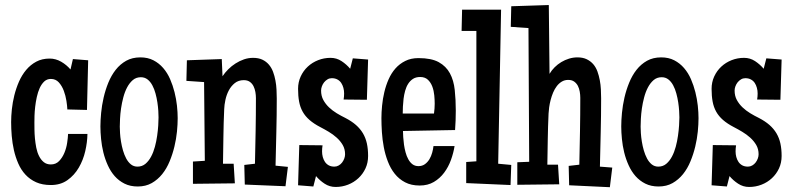

<svg xmlns="http://www.w3.org/2000/svg" viewBox="-20 -742 3199 774"><path d="M335.4 -499 330.6 -298.8 251.5 -300.8Q251 -314.5 247.8 -335.2Q244.6 -356 237.3 -375.7Q230 -395.5 217.3 -409.7Q204.6 -423.8 185.1 -423.8Q169.4 -423.8 158.4 -413.6Q147.5 -403.3 140.1 -387.2Q132.8 -371.1 128.4 -351.1Q124 -331.1 121.8 -311.5Q119.6 -292 119.1 -275.1Q118.7 -258.3 118.7 -248Q118.7 -236.8 118.9 -220Q119.1 -203.1 120.8 -184.3Q122.6 -165.5 126.2 -146.7Q129.9 -127.9 137.5 -112.8Q145 -97.7 156.5 -88.4Q168 -79.1 185.1 -79.1Q205.1 -79.1 218.3 -92.8Q231.4 -106.4 239.5 -125.7Q247.6 -145 250.7 -166Q253.9 -187 254.4 -202.1H332.5Q332 -168.9 323.7 -132.8Q315.4 -96.7 297.6 -66.2Q279.8 -35.6 252 -15.9Q224.1 3.9 185.1 3.9Q150.9 3.9 125.7 -7.3Q100.6 -18.6 82.8 -37.8Q64.9 -57.1 53.7 -82.8Q42.5 -108.4 36.1 -136.5Q29.8 -164.6 27.3 -193.8Q24.9 -223.1 24.9 -250Q24.9 -273.4 27.8 -301.5Q30.8 -329.6 37.8 -357.9Q44.9 -386.2 56.6 -413.1Q68.4 -439.9 85.7 -460.4Q103 -481 126.2 -493.4Q149.4 -505.9 180.2 -505.9Q204.6 -505.9 226.6 -493.2Q248.5 -480.5 264.2 -461.9L273.9 -503.9Z M696.3 -265.6Q696.3 -241.2 693.4 -211.4Q690.4 -181.6 683.1 -151.1Q675.8 -120.6 663.8 -91.6Q651.9 -62.5 633.8 -40Q615.7 -17.6 591.6 -3.9Q567.4 9.8 535.2 9.8Q504.9 9.8 481.9 -1.7Q459 -13.2 442.4 -32Q425.8 -50.8 414.6 -75.7Q403.3 -100.6 396.7 -127.4Q390.1 -154.3 387.5 -181.6Q384.8 -209 384.8 -232.4Q384.8 -256.8 387.7 -287.1Q390.6 -317.4 397.7 -348.4Q404.8 -379.4 416.7 -408.7Q428.7 -438 446.5 -460.7Q464.4 -483.4 488.8 -497.1Q513.2 -510.7 545.9 -510.7Q575.7 -510.7 598.4 -499Q621.1 -487.3 637.9 -467.8Q654.8 -448.2 665.8 -422.9Q676.8 -397.5 683.6 -370.4Q690.4 -343.3 693.4 -315.9Q696.3 -288.6 696.3 -265.6ZM619.1 -268.6Q619.1 -278.8 618.2 -294.9Q617.2 -311 614.5 -329.1Q611.8 -347.2 606.9 -365.2Q602.1 -383.3 594.2 -397.9Q586.4 -412.6 575 -421.6Q563.5 -430.7 547.9 -430.7Q528.8 -430.7 515.4 -419.2Q502 -407.7 492.4 -389.6Q482.9 -371.6 477.1 -349.4Q471.2 -327.1 468 -304.9Q464.8 -282.7 463.9 -263.2Q462.9 -243.7 462.9 -231.4Q462.9 -221.2 463.9 -205.3Q464.8 -189.5 467.8 -171.4Q470.7 -153.3 475.8 -135.5Q481 -117.7 488.8 -103Q496.6 -88.4 507.8 -79.3Q519 -70.3 534.2 -70.3Q552.7 -70.3 566.2 -81.5Q579.6 -92.8 589.1 -110.6Q598.6 -128.4 604.5 -150.4Q610.4 -172.4 613.5 -194.6Q616.7 -216.8 617.9 -236.3Q619.1 -255.9 619.1 -268.6Z M1140.6 -69.3 1130.9 8.8 966.8 2 964.8 -77.1 1007.8 -82Q1009.3 -148.4 1010.5 -214.4Q1011.7 -280.3 1011.7 -346.7Q1011.7 -358.4 1009.5 -371.1Q1007.3 -383.8 1002 -394.5Q996.6 -405.3 987.1 -412.1Q977.5 -418.9 962.9 -418.9Q941.4 -418.9 926.5 -407Q911.6 -395 902.3 -377.4Q893.1 -359.9 888.7 -339.4Q884.3 -318.8 883.8 -301.8Q881.3 -246.6 880.6 -191.9Q879.9 -137.2 878.9 -82H921.9L926.8 -2.9L757.8 -1V-90.8L805.7 -93.8L802.7 -411.1L731.4 -416L733.4 -499L874 -503.9L877 -434.6Q886.7 -449.2 900.1 -462.6Q913.6 -476.1 929.7 -486.3Q945.8 -496.6 963.6 -502.7Q981.4 -508.8 1000 -508.8Q1022 -508.8 1037.6 -501.5Q1053.2 -494.1 1064 -481.4Q1074.7 -468.8 1080.8 -452.4Q1086.9 -436 1090.3 -417.7Q1093.8 -399.4 1094.7 -380.6Q1095.7 -361.8 1095.7 -344.7Q1095.7 -276.9 1094 -209.5Q1092.3 -142.1 1090.8 -74.2Z M1463.9 -113.3Q1463.9 -85.9 1453.4 -63.2Q1442.9 -40.5 1424.8 -23.7Q1406.7 -6.8 1383.1 2.4Q1359.4 11.7 1333 11.7Q1308.6 11.7 1288.6 -1.5Q1268.6 -14.6 1253.9 -32.2L1243.2 9.8L1181.6 4.9L1186.5 -157.2L1280.3 -156.2Q1279.3 -150.4 1278.8 -144Q1278.3 -137.7 1278.3 -131.8Q1278.3 -120.1 1281.2 -109.1Q1284.2 -98.1 1290 -89.4Q1295.9 -80.6 1305.4 -75.4Q1314.9 -70.3 1328.1 -70.3Q1337.4 -70.3 1345.5 -75Q1353.5 -79.6 1359.1 -86.9Q1364.7 -94.2 1367.9 -103Q1371.1 -111.8 1371.1 -120.1Q1371.1 -141.1 1361.6 -157.5Q1352.1 -173.8 1337.4 -187Q1322.8 -200.2 1305.2 -210.7Q1287.6 -221.2 1271.5 -229.5Q1245.1 -243.2 1227.8 -258.3Q1210.4 -273.4 1200.2 -291.7Q1189.9 -310.1 1185.8 -332.5Q1181.6 -355 1181.6 -383.8Q1181.6 -410.6 1192.1 -433.6Q1202.6 -456.5 1220.7 -473.4Q1238.8 -490.2 1262.5 -499.5Q1286.1 -508.8 1312.5 -508.8Q1336.9 -508.8 1356.9 -495.6Q1377 -482.4 1391.6 -464.8L1402.3 -506.8L1463.9 -502L1459 -339.8L1365.2 -340.8Q1366.2 -346.7 1366.7 -353Q1367.2 -359.4 1367.2 -365.2Q1367.2 -377 1364.3 -387.9Q1361.3 -398.9 1355.5 -407.7Q1349.6 -416.5 1340.1 -421.6Q1330.6 -426.8 1317.4 -426.8Q1308.1 -426.8 1300.3 -422.1Q1292.5 -417.5 1286.6 -410.2Q1280.8 -402.8 1277.6 -394Q1274.4 -385.3 1274.4 -377Q1274.4 -355.5 1283.4 -338.9Q1292.5 -322.3 1306.4 -309.1Q1320.3 -295.9 1337.6 -285.4Q1355 -274.9 1372.1 -266.6Q1397.5 -253.4 1414.8 -238.3Q1432.1 -223.1 1443.1 -204.6Q1454.1 -186 1459 -163.6Q1463.9 -141.1 1463.9 -113.3Z M1817.4 -295.9Q1817.4 -255.9 1814.5 -217.8L1604.5 -213.9Q1604.5 -203.6 1605.5 -189.2Q1606.4 -174.8 1608.6 -158.9Q1610.8 -143.1 1615 -127.7Q1619.1 -112.3 1626 -99.9Q1632.8 -87.4 1642.8 -79.8Q1652.8 -72.3 1667 -72.3Q1682.1 -72.3 1693.1 -80.3Q1704.1 -88.4 1711.2 -100.3Q1718.3 -112.3 1722.2 -126.5Q1726.1 -140.6 1727.5 -153.3H1812.5Q1808.1 -125.5 1797.9 -97.2Q1787.6 -68.8 1770.5 -45.9Q1753.4 -22.9 1729 -8.5Q1704.6 5.9 1671.9 5.9Q1637.7 5.9 1613 -7.1Q1588.4 -20 1571.3 -41.5Q1554.2 -63 1543.5 -91.1Q1532.7 -119.1 1527.1 -149.2Q1521.5 -179.2 1519.5 -209.5Q1517.6 -239.7 1517.6 -265.6Q1517.6 -289.1 1520.3 -316.4Q1522.9 -343.8 1529.3 -370.6Q1535.6 -397.5 1546.6 -422.4Q1557.6 -447.3 1574.2 -466.1Q1590.8 -484.9 1613.8 -496.3Q1636.7 -507.8 1667 -507.8Q1718.8 -507.8 1748.5 -491.5Q1778.3 -475.1 1793.7 -446.5Q1809.1 -418 1813.2 -379.2Q1817.4 -340.3 1817.4 -295.9ZM1732.4 -324.2Q1732.4 -338.9 1730.7 -357.4Q1729 -376 1722.9 -392.6Q1716.8 -409.2 1705.1 -420.4Q1693.4 -431.6 1673.8 -431.6Q1656.7 -431.6 1645 -424.1Q1633.3 -416.5 1625.5 -404.3Q1617.7 -392.1 1613.3 -376.2Q1608.9 -360.4 1606.9 -344Q1605 -327.6 1604.2 -312Q1603.5 -296.4 1603.5 -284.2H1729.5Q1732.4 -304.7 1732.4 -324.2Z M2041 -77.1 2038.1 3.9 1859.4 -3.9V-88.9L1900.4 -91.8V-617.2H1840.8L1842.8 -703.1H2000L1988.3 -82Z M2448.2 -66.4 2438.5 12.7 2274.4 4.9 2272.5 -73.2 2315.4 -78.1Q2316.9 -146 2318.1 -212.9Q2319.3 -279.8 2319.3 -347.7Q2319.3 -359.9 2317.1 -372.6Q2314.9 -385.3 2309.6 -395.8Q2304.2 -406.2 2294.7 -413.1Q2285.2 -419.9 2270.5 -419.9Q2255.9 -419.9 2244.4 -412.8Q2232.9 -405.8 2224.4 -394.5Q2215.8 -383.3 2209.7 -368.7Q2203.6 -354 2199.7 -338.9Q2195.8 -323.7 2193.8 -309.3Q2191.9 -294.9 2191.4 -284.2Q2189 -232.4 2188.2 -181.2Q2187.5 -129.9 2186.5 -78.1H2229.5L2234.4 1L2065.4 2.9V-87.9L2113.3 -89.8L2110.4 -628.9L2039.1 -633.8L2041 -716.8L2192.4 -721.7L2195.3 -444.3Q2203.6 -458.5 2215.8 -470.7Q2228 -482.9 2242.7 -491.7Q2257.3 -500.5 2273.9 -505.6Q2290.5 -510.7 2307.6 -510.7Q2329.6 -510.7 2345.2 -503.2Q2360.8 -495.6 2371.6 -483.2Q2382.3 -470.7 2388.4 -453.9Q2394.5 -437 2397.9 -418.7Q2401.4 -400.4 2402.3 -381.6Q2403.3 -362.8 2403.3 -345.7Q2403.3 -276.4 2401.6 -208Q2399.9 -139.6 2398.4 -70.3Z M2795.9 -265.6Q2795.9 -241.2 2793 -211.4Q2790 -181.6 2782.7 -151.1Q2775.4 -120.6 2763.4 -91.6Q2751.5 -62.5 2733.4 -40Q2715.3 -17.6 2691.2 -3.9Q2667 9.8 2634.8 9.8Q2604.5 9.8 2581.5 -1.7Q2558.6 -13.2 2542 -32Q2525.4 -50.8 2514.2 -75.7Q2502.9 -100.6 2496.3 -127.4Q2489.7 -154.3 2487.1 -181.6Q2484.4 -209 2484.4 -232.4Q2484.4 -256.8 2487.3 -287.1Q2490.2 -317.4 2497.3 -348.4Q2504.4 -379.4 2516.4 -408.7Q2528.3 -438 2546.1 -460.7Q2564 -483.4 2588.4 -497.1Q2612.8 -510.7 2645.5 -510.7Q2675.3 -510.7 2698 -499Q2720.7 -487.3 2737.5 -467.8Q2754.4 -448.2 2765.4 -422.9Q2776.4 -397.5 2783.2 -370.4Q2790 -343.3 2793 -315.9Q2795.9 -288.6 2795.9 -265.6ZM2718.8 -268.6Q2718.8 -278.8 2717.8 -294.9Q2716.8 -311 2714.1 -329.1Q2711.4 -347.2 2706.5 -365.2Q2701.7 -383.3 2693.8 -397.9Q2686 -412.6 2674.6 -421.6Q2663.1 -430.7 2647.5 -430.7Q2628.4 -430.7 2615 -419.2Q2601.6 -407.7 2592 -389.6Q2582.5 -371.6 2576.7 -349.4Q2570.8 -327.1 2567.6 -304.9Q2564.5 -282.7 2563.5 -263.2Q2562.5 -243.7 2562.5 -231.4Q2562.5 -221.2 2563.5 -205.3Q2564.5 -189.5 2567.4 -171.4Q2570.3 -153.3 2575.4 -135.5Q2580.6 -117.7 2588.4 -103Q2596.2 -88.4 2607.4 -79.3Q2618.7 -70.3 2633.8 -70.3Q2652.3 -70.3 2665.8 -81.5Q2679.2 -92.8 2688.7 -110.6Q2698.2 -128.4 2704.1 -150.4Q2710 -172.4 2713.1 -194.6Q2716.3 -216.8 2717.5 -236.3Q2718.8 -255.9 2718.8 -268.6Z M3130.9 -113.3Q3130.9 -85.9 3120.4 -63.2Q3109.9 -40.5 3091.8 -23.7Q3073.7 -6.8 3050 2.4Q3026.4 11.7 3000 11.7Q2975.6 11.7 2955.6 -1.5Q2935.5 -14.6 2920.9 -32.2L2910.2 9.8L2848.6 4.9L2853.5 -157.2L2947.3 -156.2Q2946.3 -150.4 2945.8 -144Q2945.3 -137.7 2945.3 -131.8Q2945.3 -120.1 2948.2 -109.1Q2951.2 -98.1 2957 -89.4Q2962.9 -80.6 2972.4 -75.4Q2981.9 -70.3 2995.1 -70.3Q3004.4 -70.3 3012.5 -75Q3020.5 -79.6 3026.1 -86.9Q3031.7 -94.2 3034.9 -103Q3038.1 -111.8 3038.1 -120.1Q3038.1 -141.1 3028.6 -157.5Q3019 -173.8 3004.4 -187Q2989.7 -200.2 2972.2 -210.7Q2954.6 -221.2 2938.5 -229.5Q2912.1 -243.2 2894.8 -258.3Q2877.4 -273.4 2867.2 -291.7Q2856.9 -310.1 2852.8 -332.5Q2848.6 -355 2848.6 -383.8Q2848.6 -410.6 2859.1 -433.6Q2869.6 -456.5 2887.7 -473.4Q2905.8 -490.2 2929.4 -499.5Q2953.1 -508.8 2979.5 -508.8Q3003.9 -508.8 3023.9 -495.6Q3043.9 -482.4 3058.6 -464.8L3069.3 -506.8L3130.9 -502L3126 -339.8L3032.2 -340.8Q3033.2 -346.7 3033.7 -353Q3034.2 -359.4 3034.2 -365.2Q3034.2 -377 3031.2 -387.9Q3028.3 -398.9 3022.5 -407.7Q3016.6 -416.5 3007.1 -421.6Q2997.6 -426.8 2984.4 -426.8Q2975.1 -426.8 2967.3 -422.1Q2959.5 -417.5 2953.6 -410.2Q2947.8 -402.8 2944.6 -394Q2941.4 -385.3 2941.4 -377Q2941.4 -355.5 2950.4 -338.9Q2959.5 -322.3 2973.4 -309.1Q2987.3 -295.9 3004.6 -285.4Q3022 -274.9 3039.1 -266.6Q3064.5 -253.4 3081.8 -238.3Q3099.1 -223.1 3110.1 -204.6Q3121.1 -186 3126 -163.6Q3130.9 -141.1 3130.9 -113.3Z"/></svg>

Font: Maiden Orange
Style: Regular
Weight: 400
Designer: Astigmatic (AOETI)
Foundry: Astigmatic (AOETI)
Version: Version 1.001